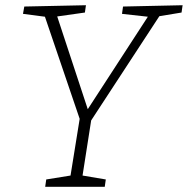

<svg xmlns="http://www.w3.org/2000/svg" viewBox="-20 -715 719 735"><path d="M153 0 157 -28 250 -43 285 -260 152 -651 68 -662 73 -690 309 -695 305 -667 199 -652 316 -297 546 -651 447 -662 451 -690 679 -695 675 -667 590 -653 329 -254 296 -43 385 -28 381 0Z"/></svg>

Font: Bitter Light
Style: Italic
Weight: 300
Italic angle: -9°
Designer: Sol Matas, and Bitter project Authors
Foundry: Sol Matas
Version: Version 2.001